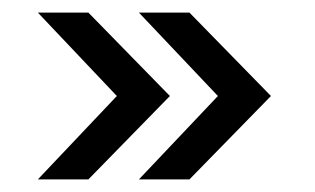

<svg xmlns="http://www.w3.org/2000/svg" viewBox="-20 -450 499 304"><path d="M165 -298 40 -430H120L249 -298L120 -166H40ZM325 -298 200 -430H280L409 -298L280 -166H200Z"/></svg>

Font: Thasadith
Style: Bold
Weight: 700
Designer: Cadson Demak Co.,Ltd.
Foundry: Cadson Demak Co.,Ltd.
Version: Version 1.000; ttfautohint (v1.6)